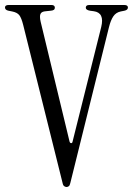

<svg xmlns="http://www.w3.org/2000/svg" viewBox="-38 -740 533 770"><path d="M229 10Q225 10 220 7Q215 4 213 -6L55 -640Q48 -668 39.5 -679Q31 -690 11 -694L-4 -697Q-18 -700 -18 -710Q-18 -720 -3 -720H168Q182 -720 182 -709Q182 -698 165 -697L146 -695Q129 -694 124.5 -684.5Q120 -675 125 -653L241 -172Q243 -166 247.5 -166Q252 -166 253 -172L368 -632Q382 -689 338 -695L323 -697Q306 -700 306 -709Q306 -720 320 -720H460Q475 -720 475 -710Q475 -700 461 -697L446 -694Q427 -690 416.5 -674.5Q406 -659 399 -631L244 -6Q242 4 237.5 7Q233 10 229 10Z"/></svg>

Font: Instrument Serif
Style: Regular
Weight: 400
Designer: Rodrigo Fuenzalida
Foundry: fragTYPE
Version: Version 1.000; ttfautohint (v1.8.4.7-5d5b);gftools[0.9.27]